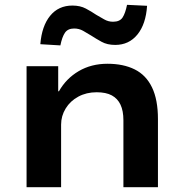

<svg xmlns="http://www.w3.org/2000/svg" viewBox="-20 -775 763 795"><path d="M90 0V-501H221V-397H224Q254 -450 306 -480.5Q358 -511 425 -511Q491 -511 538 -487.5Q585 -464 609.5 -413Q634 -362 634 -282V0H491V-277Q491 -316 479 -341.5Q467 -367 443 -380Q419 -393 380 -393Q338 -393 304.5 -375Q271 -357 252 -326Q233 -295 233 -259V0ZM230 -587 147 -592Q153 -667 187.5 -709.5Q222 -752 280 -752Q312 -752 335.5 -739.5Q359 -727 378 -714Q394 -705 411 -695Q428 -685 448 -685Q476 -685 487.5 -702.5Q499 -720 506 -755L589 -751Q584 -675 549 -632Q514 -589 457 -589Q424 -589 400.5 -602Q377 -615 357 -628Q341 -638 324 -647.5Q307 -657 287 -657Q261 -657 249 -639.5Q237 -622 230 -587Z"/></svg>

Font: Nunito Sans 7pt SemiExpanded
Style: Bold
Weight: 700
Width: 6
Designer: Vernon Adams
Foundry: Vernon Adams
Version: Version 3.101;gftools[0.9.27]